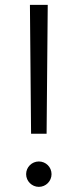

<svg xmlns="http://www.w3.org/2000/svg" viewBox="-20 -747 313 773"><path d="M172.2 -727.3H100.5L105.1 -208.5H167.6ZM136.4 5.3C164.8 5.3 187.5 -17.8 187.5 -45.8C187.5 -74.2 164.8 -96.9 136.4 -96.9C108.3 -96.9 85.2 -74.2 85.2 -45.8C85.2 -17.8 108.3 5.3 136.4 5.3Z"/></svg>

Font: Karasuma Gothic
Style: Light
Weight: 300
Designer: Rasmus Andersson / Ryoko Nishizuka
Foundry: rsms
Version: Version 1.00